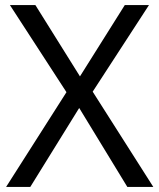

<svg xmlns="http://www.w3.org/2000/svg" viewBox="-20 -734 626 754"><path d="M582 0H480L291 -310L99 0H4L241 -372L19 -714H119L294 -434L470 -714H565L344 -374Z"/></svg>

Font: Noto Sans PhagsPa
Style: Regular
Weight: 400
Designer: Monotype Design Team
Foundry: Monotype Imaging Inc.
Version: Version 2.004; ttfautohint (v1.8.4.7-5d5b)